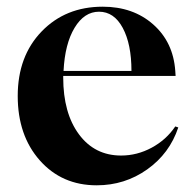

<svg xmlns="http://www.w3.org/2000/svg" viewBox="-20 -542 577 574"><path d="M269 12Q165 12 99 -62.5Q33 -137 33 -255Q33 -374 104.5 -448Q176 -522 287 -522Q378 -522 438 -469Q498 -416 504 -330L505 -315H169V-310Q169 -204 216 -140.5Q263 -77 342 -77Q390 -77 433.5 -100.5Q477 -124 504 -164L513 -161Q487 -83 420 -35.5Q353 12 269 12ZM170 -330H373Q373 -410 347 -458.5Q321 -507 276 -507Q232 -507 203 -459Q174 -411 170 -330Z"/></svg>

Font: Gloock
Style: Regular
Weight: 400
Designer: Duarte Pinto
Foundry: Duarte Pinto
Version: Version 1.000